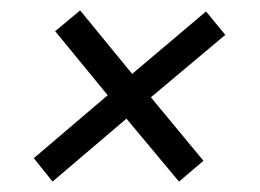

<svg xmlns="http://www.w3.org/2000/svg" viewBox="-20 -442 500 369"><path d="M81 -93 45 -138 187 -259 86 -382 134 -422 234 -300 376 -420 413 -375 270 -255 371 -133 324 -93 223 -214Z"/></svg>

Font: Archivo ExtraCondensed Light
Style: Italic
Weight: 300
Width: 2
Italic angle: -10°
Designer: Hector Gatti
Foundry: Omnibus-Type
Version: Version 2.001